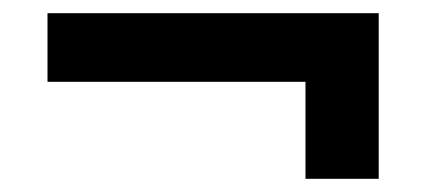

<svg xmlns="http://www.w3.org/2000/svg" viewBox="-20 -348 640 291"><path d="M443 -224H52V-328H554V-77H443Z"/></svg>

Font: JuliaMono BoldItalic
Style: Regular
Weight: 700
Italic angle: -9°
Monospace: yes
Designer: cormullion
Foundry: corm
Version: Version 0.049; ttfautohint (v1.8.4)